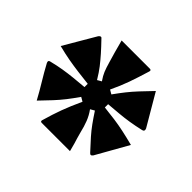

<svg xmlns="http://www.w3.org/2000/svg" viewBox="-116 -717 833 833"><g transform="rotate(45 300.0 -301.0)"><path d="M382 -550Q392 -550 389 -540Q373 -487 359 -447.5Q345 -408 324 -364L343 -353Q363 -381 380.5 -403Q398 -425 419 -447.5Q440 -470 469 -500Q490 -463 511.5 -427.5Q533 -392 554 -355Q560 -341 547 -338Q512 -330 483.5 -325.5Q455 -321 427 -318.5Q399 -316 363 -313V-293Q400 -289 429 -285Q458 -281 488.5 -274.5Q519 -268 558 -258Q537 -221 516.5 -184.5Q496 -148 475 -111Q466 -98 457 -109Q429 -139 410.5 -160Q392 -181 376.5 -202.5Q361 -224 342 -253L323 -242Q339 -220 348.5 -195.5Q358 -171 365 -141Q369 -125 372.5 -114Q376 -103 380 -89.5Q384 -76 390 -52H217Q207 -52 210 -62Q224 -111 238.5 -150.5Q253 -190 277 -242L258 -253Q238 -224 220 -201Q202 -178 181.5 -156Q161 -134 133 -105Q113 -142 91 -178Q69 -214 49 -251Q43 -263 53 -266Q89 -275 117 -279.5Q145 -284 173.5 -287Q202 -290 238 -293V-313Q202 -317 171 -321Q140 -325 109 -330.5Q78 -336 39 -346Q60 -383 81.5 -418.5Q103 -454 124 -491Q134 -503 140 -495Q168 -466 186.5 -445Q205 -424 221 -403.5Q237 -383 255 -353L274 -364Q260 -384 253 -401Q246 -418 238 -446Q231 -470 224.5 -492.5Q218 -515 209 -550Z"/></g></svg>

Font: Recursive Mn Lnr St XBk
Style: Regular
Weight: 1000
Monospace: yes
Version: Version 1.079;hotconv 1.0.112;makeotfexe 2.5.65598; ttfautoh